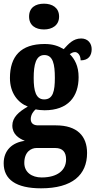

<svg xmlns="http://www.w3.org/2000/svg" viewBox="-27 -788 518 1043"><path d="M212 -628C256 -628 294 -650 294 -698C294 -747 256 -768 212 -768C166 -768 131 -747 131 -698C131 -650 166 -628 212 -628ZM196 235C366 235 446 162 446 43C446 -49 392 -107 277 -107H180C158 -107 140 -116 140 -141C140 -165 156 -186 167 -194C177 -191 203 -189 215 -189C343 -189 400 -263 400 -369C400 -429 379 -467 352 -494C360 -499 368 -505 381 -505C393 -505 411 -491 411 -460C456 -460 471 -489 471 -521C471 -552 451 -579 414 -579C370 -579 345 -549 319 -521C289 -539 259 -549 215 -549C86 -549 27 -482 27 -364C27 -283 70 -230 124 -209C75 -181 40 -150 40 -106C40 -59 75 -36 108 -23C39 -14 -7 29 -7 99C-7 187 60 235 196 235ZM213 -248C168 -248 156 -294 156 -364C156 -437 168 -489 214 -489C261 -489 271 -439 271 -365C271 -293 261 -248 213 -248ZM199 176C146 176 105 148 105 97C105 35 144 16 171 16H273C314 16 332 39 332 78C332 137 285 176 199 176Z"/></svg>

Font: Noto Serif Devanagari ExtraCondensed ExtraBold
Style: Regular
Weight: 800
Width: 2
Designer: Universal Thirst, Indian Type Foundry and the Monotype Design Team
Foundry: Monotype Imaging Inc.
Version: Version 2.004